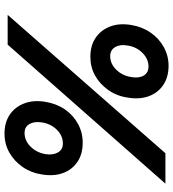

<svg xmlns="http://www.w3.org/2000/svg" viewBox="22 -776 768 852"><g transform="rotate(90 406.0 -350.0)"><path d="M46 0 660 -700H795L178 0ZM232 -367Q182 -367 147.5 -390.5Q113 -414 97.5 -455Q82 -496 91 -549Q99 -597 124.5 -634Q150 -671 188.5 -692.5Q227 -714 272 -714Q322 -714 357 -690.5Q392 -667 407 -626Q422 -585 413 -532Q406 -484 379.5 -446.5Q353 -409 315.5 -388Q278 -367 232 -367ZM229 -455Q263 -455 289.5 -482Q316 -509 322 -549Q328 -582 315.5 -603.5Q303 -625 275 -625Q242 -625 215 -598.5Q188 -572 182 -532Q176 -499 189 -477Q202 -455 229 -455ZM573 14Q523 14 488.5 -9.5Q454 -33 438.5 -74.5Q423 -116 432 -168Q440 -217 465.5 -254Q491 -291 529.5 -312Q568 -333 613 -333Q664 -333 698.5 -309.5Q733 -286 748 -245.5Q763 -205 754 -151Q747 -104 721 -66.5Q695 -29 657 -7.5Q619 14 573 14ZM570 -75Q604 -75 630.5 -101.5Q657 -128 664 -168Q669 -201 656.5 -223Q644 -245 617 -245Q582 -245 555.5 -218Q529 -191 523 -151Q518 -118 530.5 -96.5Q543 -75 570 -75Z"/></g></svg>

Font: Figtree
Style: Bold Italic
Weight: 700
Italic angle: -9.5°
Foundry: Erik Kennedy
Version: Version 2.001;gftools[0.9.30]